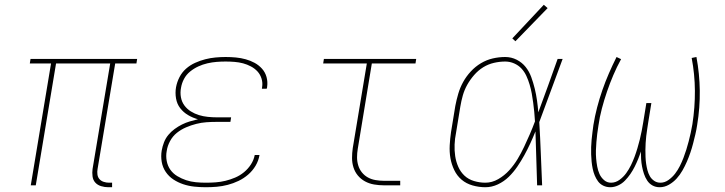

<svg xmlns="http://www.w3.org/2000/svg" viewBox="-20 -777 3040 805"><path d="M434 8Q419 8 404 3.5Q389 -1 379.5 -11.5Q370 -22 368 -37.5Q366 -53 368 -68L442 -511H215L130 0H109L194 -511H105L108 -530H555L552 -511H463L389 -68Q387 -57 388.5 -45.5Q390 -34 397 -26Q404 -18 415 -14.5Q426 -11 437 -11H450V8Z M843 8Q819 8 795 5.5Q771 3 748.5 -4.5Q726 -12 707 -24.5Q688 -37 675 -56Q662 -75 658 -98.5Q654 -122 658 -146Q661 -163 667.5 -180Q674 -197 685.5 -211Q697 -225 712 -236Q727 -247 743 -255Q759 -263 776 -268Q793 -273 810 -277Q788 -283 768.5 -294.5Q749 -306 735.5 -323.5Q722 -341 718 -364.5Q714 -388 718 -411Q722 -433 732.5 -453.5Q743 -474 760 -489Q777 -504 798 -513.5Q819 -523 840.5 -528.5Q862 -534 883.5 -536Q905 -538 926 -538Q948 -538 969 -536Q990 -534 1010 -528.5Q1030 -523 1047.5 -513.5Q1065 -504 1078.5 -489Q1092 -474 1097.5 -454Q1103 -434 1100 -413Q1100 -411 1099.5 -409Q1099 -407 1098 -405H1078Q1078 -407 1078.5 -408.5Q1079 -410 1079 -412Q1082 -430 1076.5 -447.5Q1071 -465 1059.5 -477.5Q1048 -490 1032 -498.5Q1016 -507 999 -511.5Q982 -516 963.5 -517.5Q945 -519 926 -519Q907 -519 888 -517.5Q869 -516 849.5 -511.5Q830 -507 811.5 -498.5Q793 -490 777 -477Q761 -464 751.5 -446Q742 -428 739 -409Q735 -389 738.5 -369.5Q742 -350 753 -335Q764 -320 780 -310Q796 -300 814 -294.5Q832 -289 851.5 -287Q871 -285 891 -285H949L946 -266H888Q867 -266 845.5 -264.5Q824 -263 802.5 -257.5Q781 -252 760 -243Q739 -234 721.5 -220Q704 -206 693 -185.5Q682 -165 679 -144Q675 -123 679 -102Q683 -81 694.5 -65Q706 -49 723.5 -38.5Q741 -28 760.5 -21.5Q780 -15 801 -13Q822 -11 843 -11Q864 -11 884.5 -12.5Q905 -14 925.5 -19Q946 -24 966 -32.5Q986 -41 1003 -55Q1020 -69 1032 -87.5Q1044 -106 1048 -127H1068Q1064 -103 1051.5 -82Q1039 -61 1020.5 -45Q1002 -29 980 -18.5Q958 -8 935 -2Q912 4 889 6Q866 8 843 8Z M1589 0Q1569 0 1548.5 -3.5Q1528 -7 1510.5 -16.5Q1493 -26 1480.5 -41Q1468 -56 1462 -75Q1456 -94 1456 -114.5Q1456 -135 1459 -156L1518 -511H1335L1338 -530H1725L1722 -511H1539L1480 -153Q1477 -135 1477 -117.5Q1477 -100 1482 -83.5Q1487 -67 1497.5 -54Q1508 -41 1522.5 -33Q1537 -25 1554.5 -22Q1572 -19 1589 -19H1658V0Z M2015 8Q1988 8 1961.5 0.5Q1935 -7 1915.5 -23.5Q1896 -40 1884.5 -64Q1873 -88 1868.5 -114Q1864 -140 1865.5 -168Q1867 -196 1871 -223L1889 -333Q1894 -359 1901.5 -384.5Q1909 -410 1922 -433.5Q1935 -457 1954 -477.5Q1973 -498 1996.5 -512Q2020 -526 2046 -532Q2072 -538 2098 -538Q2124 -538 2146.5 -526.5Q2169 -515 2184 -496Q2199 -477 2207.5 -453.5Q2216 -430 2222 -405.5Q2228 -381 2231.5 -356Q2235 -331 2237 -306Q2258 -362 2278 -418Q2298 -474 2318 -530H2339Q2314 -464 2290 -397.5Q2266 -331 2241 -265Q2245 -199 2247.5 -132.5Q2250 -66 2253 0H2232Q2230 -57 2228.5 -113.5Q2227 -170 2225 -226Q2215 -201 2203.5 -176Q2192 -151 2178.5 -126.5Q2165 -102 2149 -78.5Q2133 -55 2113 -35.5Q2093 -16 2067.5 -4Q2042 8 2015 8ZM2015 -11Q2043 -11 2069 -26Q2095 -41 2115 -63Q2135 -85 2150 -110Q2165 -135 2177.5 -161.5Q2190 -188 2201.5 -214.5Q2213 -241 2223 -268Q2222 -288 2220 -307.5Q2218 -327 2215.5 -346.5Q2213 -366 2209.5 -385Q2206 -404 2200.5 -422.5Q2195 -441 2187 -458.5Q2179 -476 2166.5 -489.5Q2154 -503 2136 -511Q2118 -519 2098 -519Q2075 -519 2051 -513.5Q2027 -508 2006 -495Q1985 -482 1968 -462.5Q1951 -443 1939 -421.5Q1927 -400 1920.5 -377Q1914 -354 1910 -330L1892 -220Q1887 -196 1886 -171Q1885 -146 1888.5 -122.5Q1892 -99 1901.5 -77.5Q1911 -56 1927.5 -40.5Q1944 -25 1967.5 -18Q1991 -11 2015 -11ZM2141 -604 2128 -616 2260 -757 2276 -743Z M2539 8Q2523 8 2509.5 1.5Q2496 -5 2487.5 -16.5Q2479 -28 2473.5 -41.5Q2468 -55 2465 -69.5Q2462 -84 2460.5 -99Q2459 -114 2458.5 -129.5Q2458 -145 2458.5 -160.5Q2459 -176 2460.5 -191.5Q2462 -207 2464 -222.5Q2466 -238 2468 -253Q2474 -290 2483.5 -326.5Q2493 -363 2505.5 -399Q2518 -435 2533 -469.5Q2548 -504 2565 -538L2584 -529Q2566 -496 2551.5 -462Q2537 -428 2525 -393Q2513 -358 2503.5 -322Q2494 -286 2489 -250Q2486 -233 2484 -215.5Q2482 -198 2480.5 -181Q2479 -164 2478.5 -146.5Q2478 -129 2479.5 -112Q2481 -95 2484 -78.5Q2487 -62 2493.5 -47.5Q2500 -33 2512.5 -22Q2525 -11 2542 -11Q2561 -11 2577.5 -23Q2594 -35 2605.5 -51Q2617 -67 2625.5 -84.5Q2634 -102 2640.5 -119.5Q2647 -137 2652.5 -155.5Q2658 -174 2662.5 -192Q2667 -210 2670.5 -228.5Q2674 -247 2677 -265L2690 -345H2711L2698 -265Q2696 -250 2693.5 -235.5Q2691 -221 2689.5 -206.5Q2688 -192 2687 -177.5Q2686 -163 2686 -148.5Q2686 -134 2686.5 -119.5Q2687 -105 2689 -91Q2691 -77 2694.5 -63.5Q2698 -50 2704.5 -38.5Q2711 -27 2722.5 -19Q2734 -11 2749 -11Q2767 -11 2783 -22.5Q2799 -34 2810.5 -49Q2822 -64 2830.5 -81Q2839 -98 2845.5 -115Q2852 -132 2857.5 -149.5Q2863 -167 2867.5 -184.5Q2872 -202 2876 -220Q2880 -238 2883 -256Q2894 -327 2893.5 -396.5Q2893 -466 2880 -534L2900 -538Q2913 -468 2914 -397Q2915 -326 2903 -253Q2900 -233 2895.5 -214Q2891 -195 2886 -175.5Q2881 -156 2874.5 -137Q2868 -118 2860 -99.5Q2852 -81 2841.5 -62.5Q2831 -44 2817 -28.5Q2803 -13 2784.5 -2.5Q2766 8 2746 8Q2729 8 2715.5 0.5Q2702 -7 2693.5 -20Q2685 -33 2680 -48Q2675 -63 2672 -78.5Q2669 -94 2668 -110Q2667 -126 2667 -142Q2662 -126 2655.5 -110Q2649 -94 2641 -78Q2633 -62 2623 -47.5Q2613 -33 2600.5 -20Q2588 -7 2571.5 0.5Q2555 8 2539 8Z"/></svg>

Font: Iosevka Slab ThExObl
Style: Regular
Weight: 100
Width: 7
Italic angle: -9°
Monospace: yes
Designer: Belleve Invis
Foundry: Belleve Invis
Version: Version 11.1.1; ttfautohint (v1.8.3)